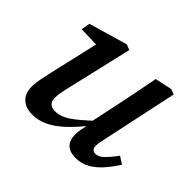

<svg xmlns="http://www.w3.org/2000/svg" viewBox="-122 -672 853 853"><g transform="rotate(45 304.0 -246.0)"><path d="M161 13Q134 13 114 2.5Q94 -8 83.5 -27Q73 -46 73 -72Q73 -96 79 -126Q85 -156 91 -182L150 -438L172 -407L50 -411L57 -452L239 -505L265 -495L196 -199Q192 -182 188.5 -166.5Q185 -151 183 -137Q181 -123 181 -111Q181 -90 192 -79.5Q203 -69 223 -69Q247 -69 270.5 -80Q294 -91 323.5 -115.5Q353 -140 393 -177L398 -130H376Q340 -85 305.5 -53Q271 -21 236 -4Q201 13 161 13ZM435 13Q399 13 379.5 -5Q360 -23 360 -59Q360 -75 363 -92Q366 -109 371 -130H366L402 -300Q412 -347 421 -393.5Q430 -440 439 -487L519 -504L544 -495L472 -157Q467 -136 463.5 -117Q460 -98 460 -87Q460 -76 466.5 -69Q473 -62 484 -62Q502 -62 520.5 -78.5Q539 -95 568 -134L602 -112Q581 -78 556 -49.5Q531 -21 501.5 -4Q472 13 435 13Z"/></g></svg>

Font: Source Serif 4 Medium
Style: Italic
Weight: 500
Italic angle: -12°
Designer: Frank Grießhammer
Foundry: Adobe Systems Incorporated
Version: Version 4.004;hotconv 1.0.116;makeotfexe 2.5.65601